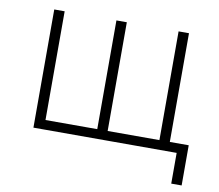

<svg xmlns="http://www.w3.org/2000/svg" viewBox="-72 -585 914 800"><g transform="rotate(10 385.0 -185.0)"><path d="M95 -500H139V-40H358V-500H402V-40H621V-500H665V-40H745V130H701V0H95Z"/></g></svg>

Font: PT Root UI Web Light
Style: Regular
Weight: 300
Designer: Vitaly Kuzmin
Foundry: ParaType Ltd.
Version: Version 1.000W